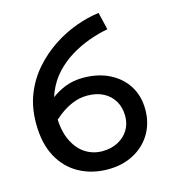

<svg xmlns="http://www.w3.org/2000/svg" viewBox="-99 -715 719 809"><g transform="rotate(-15 260.0 -310.5)"><path d="M69 -285 94 -218Q118 -242 145 -263Q172 -284 203 -297Q234 -310 268 -310Q309 -310 338.5 -294.5Q368 -279 384.5 -251Q401 -223 401 -185Q401 -151 384.5 -124.5Q368 -98 338.5 -82.5Q309 -67 270 -67Q230 -67 196.5 -88.5Q163 -110 142.5 -153.5Q122 -197 122 -261Q122 -318 140.5 -362.5Q159 -407 190.5 -440.5Q222 -474 261 -497.5Q300 -521 342 -536Q384 -551 423 -558L405 -634Q357 -628 304.5 -609Q252 -590 203.5 -558Q155 -526 115.5 -481.5Q76 -437 53 -380Q30 -323 30 -252Q30 -165 62 -106Q94 -47 149.5 -17Q205 13 274 13Q337 13 386 -13Q435 -39 462.5 -85Q490 -131 490 -190Q490 -249 462.5 -293Q435 -337 385.5 -362Q336 -387 271 -387Q227 -387 192 -373Q157 -359 127.5 -336Q98 -313 69 -285Z"/></g></svg>

Font: Catamaran Thin Medium
Style: Regular
Weight: 500
Version: Version 2.000